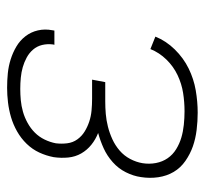

<svg xmlns="http://www.w3.org/2000/svg" viewBox="-38 -530 576 540"><g transform="rotate(-90 250.0 -260.0)"><path d="M203 8Q179 8 154.5 5Q130 2 108.5 -5.5Q87 -13 67.5 -26.5Q48 -40 36.5 -59.5Q25 -79 21.5 -103Q18 -127 22 -152Q25 -173 35.5 -194Q46 -215 64 -231Q82 -247 103 -256.5Q124 -266 146 -272Q128 -279 113 -291Q98 -303 88.5 -319.5Q79 -336 77 -356Q75 -376 78 -397Q82 -418 91 -437.5Q100 -457 115.5 -473Q131 -489 150.5 -500Q170 -511 190.5 -517Q211 -523 232 -525.5Q253 -528 273 -528Q294 -528 314 -526Q334 -524 353 -518Q372 -512 389 -502Q406 -492 418 -476.5Q430 -461 434.5 -441.5Q439 -422 435 -401L434 -395H394L395 -399Q397 -415 393.5 -429.5Q390 -444 380.5 -455Q371 -466 358 -473Q345 -480 331 -484Q317 -488 301.5 -489.5Q286 -491 270 -491Q254 -491 238 -489.5Q222 -488 206 -483.5Q190 -479 174.5 -470.5Q159 -462 147 -450Q135 -438 127.5 -422.5Q120 -407 117 -391Q115 -375 117 -359Q119 -343 128 -330.5Q137 -318 150 -310Q163 -302 178 -297Q193 -292 209.5 -290.5Q226 -289 242 -289H296L289 -252H235Q217 -252 199.5 -250.5Q182 -249 164 -244.5Q146 -240 128.5 -232Q111 -224 96.5 -211.5Q82 -199 73 -182Q64 -165 61 -147Q58 -128 61.5 -109.5Q65 -91 75 -76.5Q85 -62 100.5 -52.5Q116 -43 133 -38Q150 -33 169 -31Q188 -29 207 -29Q233 -29 258.5 -33Q284 -37 308.5 -48.5Q333 -60 352.5 -80Q372 -100 382 -125L417 -111Q405 -81 381 -56.5Q357 -32 327.5 -17.5Q298 -3 266 2.5Q234 8 203 8Z"/></g></svg>

Font: Iosevka Term Curly Extralight
Style: Italic
Weight: 200
Italic angle: -9°
Designer: Belleve Invis
Foundry: Belleve Invis
Version: Version 32.3.0